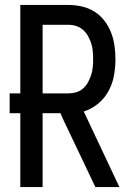

<svg xmlns="http://www.w3.org/2000/svg" viewBox="-20 -755 540 775"><path d="M62 0V-298H19V-378H62V-735H255Q283 -735 310 -729Q337 -723 360.5 -708.5Q384 -694 401 -672Q418 -650 428 -624.5Q438 -599 442 -571.5Q446 -544 446 -516Q446 -483 440 -450Q434 -417 418 -387.5Q402 -358 376 -336.5Q350 -315 318 -305L462 0H365L235 -273L224 -298H152V0ZM152 -378H255Q272 -378 287.5 -382.5Q303 -387 315 -397.5Q327 -408 335 -422.5Q343 -437 348 -452.5Q353 -468 354.5 -484Q356 -500 356 -516Q356 -532 354.5 -548.5Q353 -565 348 -580.5Q343 -596 335 -610Q327 -624 315 -634.5Q303 -645 287.5 -650Q272 -655 255 -655H152Z"/></svg>

Font: Iosevka SS18 Medium
Style: Regular
Weight: 500
Monospace: yes
Designer: Belleve Invis
Foundry: Belleve Invis
Version: Version 25.1.1; ttfautohint (v1.8.4)